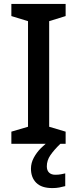

<svg xmlns="http://www.w3.org/2000/svg" viewBox="-20 -734 394 980"><path d="M315 0H38V-62L123 -87V-626L38 -652V-714H315V-652L231 -626V-87L315 -62ZM219 115Q219 136 230.5 147Q242 158 262 158Q279 158 291.5 155.5Q304 153 313 151V216Q298 220 282.5 223Q267 226 247 226Q192 226 165 199Q138 172 138 127Q138 98 152.5 71Q167 44 189.5 21.5Q212 -1 235 -16L288 0Q255 32 237 58.5Q219 85 219 115Z"/></svg>

Font: Noto Sans Myanmar Medium
Style: Regular
Weight: 500
Designer: Monotype Design Team
Foundry: Monotype Imaging Inc.
Version: Version 2.107; ttfautohint (v1.8.4.7-5d5b)